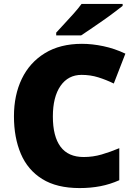

<svg xmlns="http://www.w3.org/2000/svg" viewBox="-20 -947 689 977"><path d="M395 -566Q327 -566 288 -510Q249 -454 249 -354Q249 -253 288 -200.5Q327 -148 406 -148Q453 -148 497.5 -161Q542 -174 587 -193V-30Q540 -9 490.5 0.5Q441 10 385 10Q269 10 195 -36Q121 -82 86 -164.5Q51 -247 51 -355Q51 -463 91 -546Q131 -629 208.5 -676.5Q286 -724 397 -724Q449 -724 506 -712Q563 -700 618 -674L559 -522Q520 -541 480 -553.5Q440 -566 395 -566ZM604 -917Q586 -903 559 -882.5Q532 -862 501 -840.5Q470 -819 441.5 -799.5Q413 -780 393 -767H266V-781Q283 -800 307 -825.5Q331 -851 355 -878Q379 -905 395 -927H604Z"/></svg>

Font: Noto Kufi Arabic Black
Style: Regular
Weight: 900
Designer: Monotype Design Team, David Williams, Khaled Hosny
Foundry: Google LLC
Version: Version 2.109; ttfautohint (v1.8.4.7-5d5b)